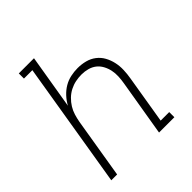

<svg xmlns="http://www.w3.org/2000/svg" viewBox="-200 -868 1001 1001"><g transform="rotate(-45 300.0 -367.5)"><path d="M46 0 161 -697H99V-735H211L161 -435Q174 -459 193 -479.5Q212 -500 235 -513.5Q258 -527 284 -532.5Q310 -538 335 -538Q364 -538 391 -531Q418 -524 439.5 -507.5Q461 -491 474 -467.5Q487 -444 493 -417Q499 -390 498 -361.5Q497 -333 492 -304L448 -38H511V0H398L450 -311Q454 -334 455 -357Q456 -380 451.5 -401.5Q447 -423 436.5 -442.5Q426 -462 409.5 -475Q393 -488 371 -494Q349 -500 326 -500Q304 -500 282 -495.5Q260 -491 239.5 -480.5Q219 -470 202 -453.5Q185 -437 173 -417.5Q161 -398 154.5 -376.5Q148 -355 144 -333L89 0Z"/></g></svg>

Font: Iosevka Slab XLtEx
Style: Italic
Weight: 200
Width: 7
Italic angle: -9°
Monospace: yes
Designer: Belleve Invis
Foundry: Belleve Invis
Version: Version 11.1.0; ttfautohint (v1.8.3)